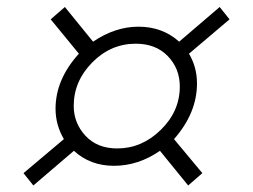

<svg xmlns="http://www.w3.org/2000/svg" viewBox="-20 -665 741 562"><path d="M530.8 -122.1 448.2 -223.6Q384.8 -179.7 313.5 -179.7Q244.1 -179.7 196.3 -223.6L77.6 -122.1L48.8 -158.2L167 -257.8Q142.6 -299.3 142.6 -346.7Q142.6 -432.6 210.9 -507.8L128.4 -608.4L169.9 -644.5L252.4 -543Q316.9 -586.9 385.3 -586.9Q455.6 -586.9 504.4 -543L623 -644.5L651.9 -608.4L533.2 -507.8Q556.6 -468.3 556.6 -420.9Q556.6 -334 489.3 -257.8L572.3 -158.2ZM323.2 -230.5Q395 -230.5 450.7 -284.9Q506.3 -339.4 506.3 -411.6Q506.3 -464.4 471.2 -500.7Q436 -537.1 377.4 -537.1Q304.2 -537.1 250 -482.2Q195.8 -427.2 195.8 -355Q195.8 -304.7 230.2 -267.6Q264.6 -230.5 323.2 -230.5Z"/></svg>

Font: Kelvinch
Style: Italic
Weight: 400
Italic angle: -10°
Designer: Paul James Miller
Foundry: High-Logic / Made with FontCreator
Version: Version 3.40;July 22, 2017;FontCreator 11.0.0.2388 64-bit